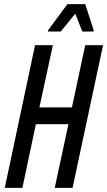

<svg xmlns="http://www.w3.org/2000/svg" viewBox="-20 -906 517 926"><path d="M3 0 149 -688H235L170 -388H327L391 -688H477L330 0H244L310 -307H153L88 0ZM211 -754 212 -760 305 -886H391L432 -760L431 -754H377L343 -840L273 -754Z"/></svg>

Font: Saira ExtraCondensed Medium
Style: Italic
Weight: 500
Width: 2
Italic angle: -12°
Designer: Hector Gatti with collaboration of the Omnibus-Type team
Foundry: Omnibus-Type
Version: Version 1.101